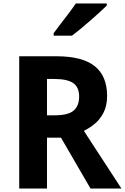

<svg xmlns="http://www.w3.org/2000/svg" viewBox="-20 -1079 715 1099"><path d="M90 0V-757H302Q451 -757 522 -700.5Q593 -644 593 -530Q593 -475 573.5 -436Q554 -397 523.5 -371.5Q493 -346 460 -330L675 0H498L329 -291H249V0ZM249 -419H294Q370 -419 401.5 -446Q433 -473 433 -526Q433 -580 399 -603.5Q365 -627 290 -627H249ZM287 -875V-889Q302 -909 318.5 -931Q335 -953 352.5 -975.5Q370 -998 386 -1019.5Q402 -1041 414 -1059H591V-1047Q579 -1035 555 -1013Q531 -991 502 -965.5Q473 -940 444 -916Q415 -892 392 -875Z"/></svg>

Font: Menbere
Style: Regular
Weight: 400
Designer: Aleme Tadesse
Foundry: Sorkin Type Co
Version: Version 1.000